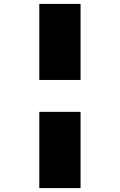

<svg xmlns="http://www.w3.org/2000/svg" viewBox="-20 -760 613 982"><path d="M181 202V-188H392V202ZM181 -351V-740H392V-351Z"/></svg>

Font: Lexend Peta Black
Style: Regular
Weight: 900
Version: Version 1.007